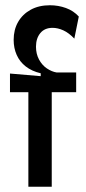

<svg xmlns="http://www.w3.org/2000/svg" viewBox="-20 -711 328 731"><path d="M88 0V-360H18V-431L135 -421V-432Q101 -440 78 -458Q55 -476 43.5 -502Q32 -528 32 -559Q32 -598 49 -627.5Q66 -657 97 -674Q128 -691 170 -691Q202 -691 231 -680.5Q260 -670 280 -648L263 -564Q242 -586 221 -595.5Q200 -605 180 -605Q150 -605 133.5 -585Q117 -565 117 -533Q117 -506 128.5 -484.5Q140 -463 158.5 -450.5Q177 -438 196 -435H270V-360H177V0Z"/></svg>

Font: Bricolage Grotesque 72pt SemiCondensed
Style: Regular
Weight: 400
Width: 4
Designer: Mathieu Triay
Foundry: Atelier Triay
Version: Version 1.001;gftools[0.9.33.dev8+g029e19f]